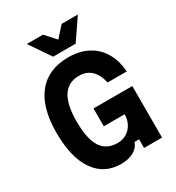

<svg xmlns="http://www.w3.org/2000/svg" viewBox="-243 -1189 1236 1350"><g transform="rotate(-30 375.0 -513.5)"><path d="M54.3 -400Q54.3 -603.4 140.7 -711Q227.1 -818.6 391 -818.6Q480.3 -818.6 547.4 -783.7Q614.5 -748.7 653.3 -682.7Q692.1 -616.8 698.1 -526.9H542.8Q527.8 -595.7 489.7 -632.1Q451.5 -668.6 391 -668.6Q304.1 -668.6 260.5 -601.6Q216.9 -534.7 216.9 -400Q216.9 -257.1 259.5 -189.9Q302.1 -122.8 393.9 -122.8Q434 -122.8 466.1 -142.6Q498.3 -162.4 516.5 -196.7Q534.7 -231.1 534.7 -273.6H365.7V-418.4H680.7V0H534.7V-70H498.2Q483.1 -28 441.9 -5.4Q400.7 17.3 341 17.3Q204.3 17.3 129.3 -91Q54.3 -199.3 54.3 -400ZM484.7 -875.5H302L186.2 -1045.3H317.7L440.2 -909.2H346.6L469 -1045.3H600.5Z"/></g></svg>

Font: Martian Mono VF sWd Rg
Style: Regular
Weight: 400
Width: 6
Monospace: yes
Designer: Roman Shamin
Foundry: Evil Martians
Version: Version 1.100